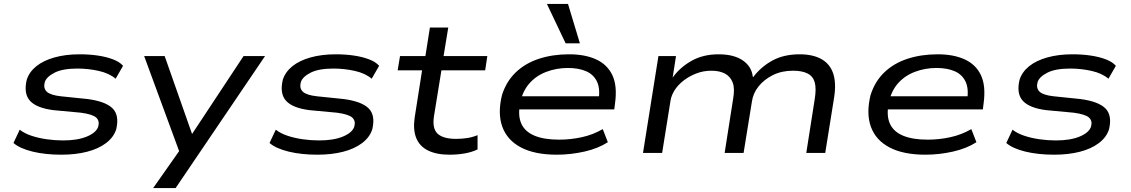

<svg xmlns="http://www.w3.org/2000/svg" viewBox="-20 -783 5788 983"><path d="M294 9Q211 9 146 -7Q81 -23 49 -51L81 -119Q105 -100 141 -88Q177 -76 219 -70Q261 -64 303 -64Q377 -64 425 -84Q473 -104 483 -135Q491 -164 472.5 -181Q454 -198 394 -206L254 -219Q167 -230 133.5 -267Q100 -304 117 -375Q130 -415 166 -444Q202 -473 259 -489Q316 -505 388 -505Q438 -505 481.5 -498.5Q525 -492 559 -479Q593 -466 610 -446L572 -380Q539 -408 485.5 -420Q432 -432 376 -432Q301 -432 259.5 -411Q218 -390 209 -362Q201 -331 219.5 -313.5Q238 -296 292 -290L428 -276Q520 -264 556 -228.5Q592 -193 575 -121Q562 -80 523 -50.5Q484 -21 425.5 -6Q367 9 294 9Z M764 180 906 -22 913 34 718 -496H823L963 -98H964L1227 -496H1337L879 180Z M1605 9Q1522 9 1457 -7Q1392 -23 1360 -51L1392 -119Q1416 -100 1452 -88Q1488 -76 1530 -70Q1572 -64 1614 -64Q1688 -64 1736 -84Q1784 -104 1794 -135Q1802 -164 1783.5 -181Q1765 -198 1705 -206L1565 -219Q1478 -230 1444.5 -267Q1411 -304 1428 -375Q1441 -415 1477 -444Q1513 -473 1570 -489Q1627 -505 1699 -505Q1749 -505 1792.5 -498.5Q1836 -492 1870 -479Q1904 -466 1921 -446L1883 -380Q1850 -408 1796.5 -420Q1743 -432 1687 -432Q1612 -432 1570.5 -411Q1529 -390 1520 -362Q1512 -331 1530.5 -313.5Q1549 -296 1603 -290L1739 -276Q1831 -264 1867 -228.5Q1903 -193 1886 -121Q1873 -80 1834 -50.5Q1795 -21 1736.5 -6Q1678 9 1605 9Z M2281 9Q2215 9 2171.5 -12.5Q2128 -34 2111 -76.5Q2094 -119 2103 -181L2141 -423H2016L2028 -496H2158L2181 -642H2275L2251 -496H2475L2464 -423H2240L2202 -189Q2192 -125 2220.5 -98.5Q2249 -72 2315 -72Q2343 -72 2370.5 -76Q2398 -80 2425 -91V-18Q2396 -4 2359 2.5Q2322 9 2281 9Z M2831 9Q2718 9 2647.5 -28Q2577 -65 2552 -133.5Q2527 -202 2550 -296Q2572 -366 2620.5 -412.5Q2669 -459 2739 -482Q2809 -505 2894 -505Q2975 -505 3032 -479Q3089 -453 3115 -398.5Q3141 -344 3129 -255L3125 -223H2613L2624 -290H3073L3044 -267Q3054 -327 3037 -364Q3020 -401 2981.5 -418Q2943 -435 2887 -435Q2829 -435 2776.5 -415Q2724 -395 2689 -354.5Q2654 -314 2642 -251V-249Q2631 -188 2650 -148Q2669 -108 2717.5 -88Q2766 -68 2843 -68Q2901 -68 2958.5 -80.5Q3016 -93 3066 -122L3092 -55Q3043 -23 2972.5 -7Q2902 9 2831 9ZM2876 -561 2780 -763H2888L2949 -561Z M3272 0 3351 -496H3441L3424 -387V-386Q3461 -438 3520.5 -471.5Q3580 -505 3659 -505Q3737 -505 3782.5 -474Q3828 -443 3834 -391L3836 -388Q3876 -441 3934.5 -473Q3993 -505 4074 -505Q4141 -505 4184.5 -481Q4228 -457 4245 -409Q4262 -361 4251 -287L4205 0H4108L4151 -274Q4160 -329 4151.5 -360.5Q4143 -392 4115 -406.5Q4087 -421 4040 -421Q3982 -421 3937 -398.5Q3892 -376 3864 -341Q3836 -306 3830 -265L3787 0H3690L3733 -274Q3743 -328 3731.5 -359.5Q3720 -391 3692 -406Q3664 -421 3622 -421Q3581 -421 3544 -406.5Q3507 -392 3478.5 -369.5Q3450 -347 3433.5 -320.5Q3417 -294 3413 -268L3370 0Z M4718 9Q4605 9 4534.5 -28Q4464 -65 4439 -133.5Q4414 -202 4437 -296Q4459 -366 4507.5 -412.5Q4556 -459 4626 -482Q4696 -505 4781 -505Q4862 -505 4919 -479Q4976 -453 5002 -398.5Q5028 -344 5016 -255L5012 -223H4500L4511 -290H4960L4931 -267Q4941 -327 4924 -364Q4907 -401 4868.5 -418Q4830 -435 4774 -435Q4716 -435 4663.5 -415Q4611 -395 4576 -354.5Q4541 -314 4529 -251V-249Q4518 -188 4537 -148Q4556 -108 4604.5 -88Q4653 -68 4730 -68Q4788 -68 4845.5 -80.5Q4903 -93 4953 -122L4979 -55Q4930 -23 4859.5 -7Q4789 9 4718 9Z M5377 9Q5294 9 5229 -7Q5164 -23 5132 -51L5164 -119Q5188 -100 5224 -88Q5260 -76 5302 -70Q5344 -64 5386 -64Q5460 -64 5508 -84Q5556 -104 5566 -135Q5574 -164 5555.5 -181Q5537 -198 5477 -206L5337 -219Q5250 -230 5216.5 -267Q5183 -304 5200 -375Q5213 -415 5249 -444Q5285 -473 5342 -489Q5399 -505 5471 -505Q5521 -505 5564.5 -498.5Q5608 -492 5642 -479Q5676 -466 5693 -446L5655 -380Q5622 -408 5568.5 -420Q5515 -432 5459 -432Q5384 -432 5342.5 -411Q5301 -390 5292 -362Q5284 -331 5302.5 -313.5Q5321 -296 5375 -290L5511 -276Q5603 -264 5639 -228.5Q5675 -193 5658 -121Q5645 -80 5606 -50.5Q5567 -21 5508.5 -6Q5450 9 5377 9Z"/></svg>

Font: Nunito Sans 7pt Expanded
Style: Italic
Weight: 400
Width: 7
Italic angle: -9°
Designer: Vernon Adams
Foundry: Vernon Adams
Version: Version 3.101;gftools[0.9.27]